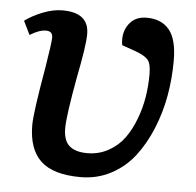

<svg xmlns="http://www.w3.org/2000/svg" viewBox="-44 -570 642 629"><g transform="rotate(5 277.0 -255.5)"><path d="M137.2 -524.9Q224.1 -524.9 224.1 -454.1Q224.1 -417 203.1 -312Q179.2 -182.1 179.2 -141.1Q179.2 -100.1 199.5 -83Q219.7 -65.9 257.8 -65.9Q295.9 -65.9 327.4 -83.3Q358.9 -100.6 379.2 -128.4Q399.4 -156.2 413.3 -192.9Q427.2 -229.5 433.1 -266.4Q439 -303.2 439 -340.8Q439 -376 428 -388.7Q417 -401.4 384.8 -413.1L341.8 -428.2Q339.8 -435.1 339.8 -446.8Q339.8 -479.5 359.4 -502.2Q378.9 -524.9 414.1 -524.9Q462.4 -524.9 488.3 -493.7Q514.2 -462.4 514.2 -392.1Q514.2 -334 504.2 -277.1Q494.1 -220.2 472.4 -167.5Q450.7 -114.7 419.7 -74.5Q388.7 -34.2 343 -10Q297.4 14.2 243.2 14.2Q152.8 14.2 111.8 -24.4Q70.8 -63 70.8 -142.1Q70.8 -182.1 97.2 -333Q110.8 -416.5 110.8 -433.1Q110.8 -454.1 88.9 -454.1Q66.4 -454.1 36.1 -435.1L14.2 -480Q39.1 -498.5 73 -511.7Q106.9 -524.9 137.2 -524.9Z"/></g></svg>

Font: Literata Book SemiBold
Style: Italic
Weight: 600
Italic angle: -3°
Designer: Latin by Veronika Burian and Jose Scaglione. Greek by Irene Vlachou. Cyrillic by Vera Evstafieva
Foundry: TypeTogether
Version: Version 1.003;PS 001.003;hotconv 1.0.88;makeotf.lib2.5.64775